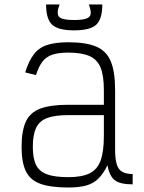

<svg xmlns="http://www.w3.org/2000/svg" viewBox="-20 -820 640 854"><path d="M284 14Q205 14 159.5 -2.5Q114 -19 95 -58.5Q76 -98 76 -166Q76 -238 95 -279Q114 -320 159.5 -337Q205 -354 284 -354H442V-419Q442 -483 427.5 -519Q413 -555 378.5 -570.5Q344 -586 284 -586Q241 -586 213.5 -577Q186 -568 169 -546Q152 -524 140 -486L92 -498Q108 -549 130.5 -578.5Q153 -608 190 -620Q227 -632 284 -632Q363 -632 408.5 -612.5Q454 -593 473 -546.5Q492 -500 492 -419V-156Q492 -114 499 -90Q506 -66 523.5 -56Q541 -46 570 -46V0Q515 0 491 -18Q467 -36 458 -85Q440 -48 418 -26Q396 -4 364 5Q332 14 284 14ZM284 -32Q344 -32 378.5 -49Q413 -66 427.5 -106Q442 -146 442 -216V-308H284Q224 -308 189.5 -295Q155 -282 140.5 -251Q126 -220 126 -166Q126 -115 140.5 -86Q155 -57 189.5 -44.5Q224 -32 284 -32ZM309 -685Q239 -685 212 -710Q185 -735 185 -800H245Q230 -761 242 -746Q254 -731 309 -731Q347 -731 364.5 -737.5Q382 -744 383.5 -759Q385 -774 375 -800H435Q435 -735 408 -710Q381 -685 309 -685Z"/></svg>

Font: Victor Mono Thin
Style: Regular
Weight: 100
Monospace: yes
Designer: Rune Bjørnerås
Version: Version 1.561;gftools[0.9.30]